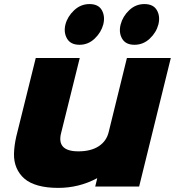

<svg xmlns="http://www.w3.org/2000/svg" viewBox="-20 -915 860 944"><path d="M819.8 -629.9 664.1 2H448.2L458 -38.1H456.1Q367.7 8.8 266.1 8.8Q209.5 8.8 167.5 -2.9Q125.5 -14.6 100.1 -36.6Q74.7 -58.6 61.3 -89.8Q47.9 -121.1 48.8 -159.9Q49.8 -198.7 60.1 -244.1L155.8 -629.9H372.1L280.8 -262.2Q256.8 -170.9 365.2 -170.9Q426.8 -170.9 465.1 -195.8Q503.4 -220.7 514.2 -265.1L604 -629.9ZM487.8 -794.9Q477.5 -755.9 445.6 -725.3Q413.6 -694.8 371.1 -694.8Q327.1 -694.8 309.6 -725.3Q292 -755.9 301.8 -794.9Q312 -834 344.5 -864.5Q377 -895 419.9 -895Q463.9 -895 480.7 -865Q497.6 -835 487.8 -794.9ZM758.8 -794.9Q748.5 -755.4 716.3 -725.1Q684.1 -694.8 641.1 -694.8Q597.7 -694.8 580.3 -725.1Q563 -755.4 573.2 -794.9Q583.5 -834.5 615.2 -864.7Q647 -895 689.9 -895Q733.9 -895 751.2 -865Q768.6 -835 758.8 -794.9Z"/></svg>

Font: Sinkin Sans 900 X Black Italic
Style: Regular
Weight: 950
Italic angle: -112°
Designer: Keith Bates
Foundry: K-Type
Version: Sinkin Sans (version 1.0)  by Keith Bates   •   © 2014   www